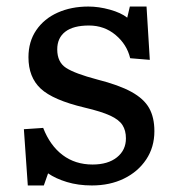

<svg xmlns="http://www.w3.org/2000/svg" viewBox="-20 -553 540 587"><path d="M65 14 53 -158 112 -162Q133 -108 171.5 -79Q210 -50 263 -50Q310 -50 337.5 -72Q365 -94 365 -130Q365 -154 354.5 -170.5Q344 -187 317 -199.5Q290 -212 239 -224Q142 -247 104.5 -282Q67 -317 67 -378Q67 -426 91 -461Q115 -496 156.5 -514.5Q198 -533 250 -533Q282 -533 316 -523.5Q350 -514 369 -499L377 -533H428L438 -370L378 -375Q368 -417 333.5 -446Q299 -475 252 -475Q204 -475 179.5 -456Q155 -437 155 -402Q155 -363 182 -345.5Q209 -328 277 -310Q344 -293 382 -272Q420 -251 436 -222.5Q452 -194 452 -152Q452 -103 427 -65.5Q402 -28 359 -7Q316 14 261 14Q219 14 184.5 3.5Q150 -7 127 -23L114 14Z"/></svg>

Font: Literata 7pt
Style: Regular
Weight: 400
Designer: Latin by Veronika Burian and Jose Scaglione. Greek by Irene Vlachou. Cyrillic by Vera Evstafieva.
Foundry: TypeTogether
Version: Version 3.002